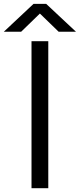

<svg xmlns="http://www.w3.org/2000/svg" viewBox="-65 -986 418 1006"><path d="M188 0H100.1V-770H188ZM110.8 -965.8H176.8L333 -819.8H242.2L144 -915L45.9 -819.8H-44.9Z"/></svg>

Font: Junction Regular
Style: Regular
Weight: 500
Designer: Caroline Hadilaksono
Foundry: Caroline Hadilaksono
Version: Version 1.056